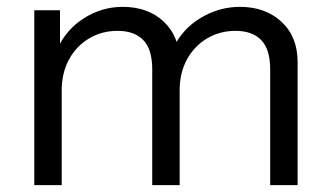

<svg xmlns="http://www.w3.org/2000/svg" viewBox="-20 -540 962 560"><path d="M80 0V-510H155V-390H160V0ZM424 0V-338Q424 -396 398 -423Q372 -450 323 -450Q277 -450 240 -428Q203 -406 181.5 -367Q160 -328 160 -276L147 -397Q173 -454 225 -487Q277 -520 338 -520Q412 -520 458 -476.5Q504 -433 504 -359V0ZM768 0V-338Q768 -396 742 -423Q716 -450 667 -450Q621 -450 584 -428Q547 -406 525.5 -367Q504 -328 504 -276L484 -397Q510 -454 564 -487Q618 -520 680 -520Q754 -520 801 -476.5Q848 -433 848 -359V0Z"/></svg>

Font: Instrument Sans
Style: Regular
Weight: 400
Designer: Rodrigo Fuenzalida
Foundry: fragTYPE
Version: Version 1.000;gftools[0.9.28]